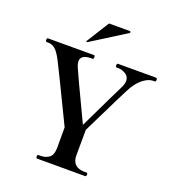

<svg xmlns="http://www.w3.org/2000/svg" viewBox="-166 -1085 1097 1212"><g transform="rotate(20 382.5 -478.5)"><path d="M222 0Q215 0 215 -13Q215 -24 222 -24H234Q271 -24 294 -41.5Q317 -59 318 -105V-245Q146 -601 129 -632Q103 -681 82.5 -696.5Q62 -712 40 -712H27Q20 -712 20 -725Q20 -737 27 -737H336Q343 -737 343 -725Q343 -712 336 -712H323Q293 -712 275 -701Q257 -690 257 -666Q257 -653 265 -632Q274 -608 421 -299Q553 -574 575 -617Q583 -639 583 -652Q583 -681 559 -696.5Q535 -712 508 -712H497Q490 -712 490 -725Q490 -737 497 -737H753Q761 -737 761 -725Q761 -712 753 -712H742Q714 -712 681 -688.5Q648 -665 620 -619Q598 -581 449 -276L448 -105Q448 -24 533 -24H545Q553 -24 553 -13Q553 0 545 0ZM500 -945Q503 -947 503 -950Q503 -957 496 -957H357L262 -805L261 -801Q261 -800 262 -799Q263 -798 265 -798L268 -799Z"/></g></svg>

Font: Shippori Mincho
Style: Bold
Weight: 700
Designer: FONTDASU
Foundry: FONTDASU / Google Inc. / but / Adobe
Version: Version 3.110; ttfautohint (v1.8.3)